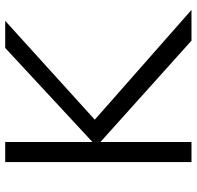

<svg xmlns="http://www.w3.org/2000/svg" viewBox="-29 -726 755 737"><g transform="rotate(-90 348.5 -357.5)"><path d="M172 0H95V-715H172ZM679 0H561L148 -371H162L533 -715H637L243 -358V-384Z"/></g></svg>

Font: Wix Madefor Display
Style: Regular
Weight: 400
Designer: Dalton Maag Ltd
Foundry: Dalton Maag Ltd
Version: Version 3.100